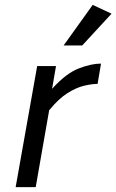

<svg xmlns="http://www.w3.org/2000/svg" viewBox="-20 -765 476 785"><path d="M379 -422Q356 -422 324 -414.5Q292 -407 255.5 -384Q219 -361 181 -314L126 0H44L132 -495H209L193 -402Q250 -465 301.5 -485Q353 -505 393 -505ZM316 -579H240L359 -745L436 -709Z"/></svg>

Font: Inria Sans
Style: Italic
Weight: 400
Italic angle: -10°
Designer: Black Foundry Team
Foundry: Black Foundry
Version: Version 1.2; ttfautohint (v1.8.3)